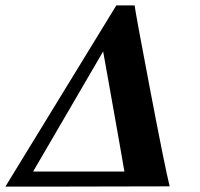

<svg xmlns="http://www.w3.org/2000/svg" viewBox="-63 -692 743 713"><path d="M567 0 118 1Q158 1 267 1H266H265H264H263H262H261H260H259H258H257H256H255H254H253H252H251H250H249H248H247H246H245H244H243H242H241H240H239H238H237H236H235H234H233H232H231H230H229H228H227H226H225H224H223H222H221H220H219H218H217H216H215H214H213H212H211H210H209H208H207H206H205H204H203H202H201H200H199H198H197H196H195H194H193H192H191H190H189H188H187H186H185H184H183H182H181H180H179H178H177H176H175H174H173H172H171H170H169H168H167H166H165H164H163H162H161H160H159H158H157H156H155H154H153H152H151H150H149H148H147H146H145H144H143H142H141H140H139H138H137H136H135H134H133H132H131H130H129H128H127H126H125H124H123H122H121H120H119H118H117H116H115H114H113H112H111H110H109H108H107H106H105H104H103H102H101H100H99H98H97H96H95H94H93H92H91H90H89H88H87H86H85H84H83H82H81H80H79H78H77H76H75H74H73H72H71H70H69H68H67H66H65H64H63H62H61H60H59H58H57H56H55H54H53H52H51H50H49H48H47H46H45H44H43H42H41H40H39H38H37H36H35H34H33H32H31H30H29H28H27H26H25H24H23H22H21H20H19H18H17H16H15H14H13H12H11H10H9H8H7H6H5H4H3H2H1H0H-1H-2H-3H-4H-5H-6H-7H-8H-9H-10H-11H-12H-13H-14H-15H-16H-17H-18H-19H-20H-21H-22H-23H-24H-25H-26H-27H-28H-29H-30H-31H-32H-33H-34H-35H-36H-37H-38H-39H-40H-41H-42H-43L369 -672H437Q439 -650 494.5 -359Q550 -68 567 0ZM399 -55Q399 -56 381 -158.5Q363 -261 343 -372.5Q323 -484 320 -501L60 -55H61H62H63H64H65H66H67H68H69H70H71H72H73H74H75H76H77H78H79H80H81H82H83H84H85H86H87H88H89H90H91H92H93H94H95H96H97H98H99H100H101H102H103H104H105H106H107H108H109H110H111H112H113H114H115H116H117H118H120H121H122H123H124H125H126H127H128H129H130H131H133H134H135H136H137H138H139H141H142H143H144H145H146H148H149H150H151H153H154H155H156H157H159H160H161H162H164H165H166H168H169H170H171H173H174H175H177H178H179H181H182H183H185H186H188H189H190H192H193H194H196H197H199H200H201H203H204H206H207H209H210H211H213H214H216H217H219H220H222H223H225H226H228H229H231H232H234H235H237H238H240H241H243H244H246H247H249H251H252H254H255H257H258H260H262H263H265H266H268H270H271H273H274H276H278H279H281H283H284H286H288H289H291H293H294H296H298H299H301H303H304H306H308H309H311H313H315H316H318H320H322H323H325H327H329H330H332H334H336H337H339H341H343H345H346H348H350H352H354H355H357H359H361H363H365H366H368H370H372H374H376H377H379H381H383H385H387H389H391Z"/></svg>

Font: GFS Artemisia
Style: Bold Italic
Weight: 700
Italic angle: -12°
Designer: Designed by Takis Katsoulidis and George D. Matthiopoulos.
Foundry: Designed by Takis Katsoulidis and George D. Matthiopoulos.
Version: Version 1.0